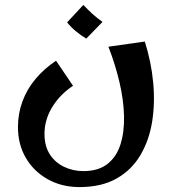

<svg xmlns="http://www.w3.org/2000/svg" viewBox="-20 -514 700 781"><path d="M303 247Q231 247 174 215Q117 183 85 128Q53 73 53 3Q53 -52 71.5 -102Q90 -152 125 -193.5Q160 -235 208 -267L277 -165Q224 -130 192.5 -78.5Q161 -27 161 31Q161 80 182.5 113.5Q204 147 240.5 164.5Q277 182 319 182Q380 182 417 153Q454 124 470 73.5Q486 23 484.5 -42Q483 -107 466 -179.5Q449 -252 421 -324L569 -345Q595 -263 603 -179.5Q611 -96 599 -20Q587 56 551.5 116.5Q516 177 454.5 212Q393 247 303 247ZM331 -357Q309 -370 288.5 -387Q268 -404 253 -423L319 -494Q338 -474 356 -457.5Q374 -441 397 -425Z"/></svg>

Font: Marhey Light
Style: Regular
Weight: 400
Version: Version 1.000